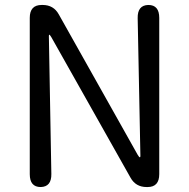

<svg xmlns="http://www.w3.org/2000/svg" viewBox="-20 -754 762 774"><path d="M144 0Q100 0 100 -52V-682Q100 -734 148 -734H152Q196 -734 217 -696L535 -130Q541 -120 543.5 -120Q546 -120 546 -125L535 -681Q534 -733 578 -734Q622 -734 622 -682V-52Q622 0 575 0H571Q527 0 506 -38L187 -604Q181 -614 179 -614Q177 -614 177 -609L187 -53Q188 -1 144 0Z"/></svg>

Font: Resource Han Rounded CN
Style: Regular
Weight: 400
Designer: Cyano Hao (round all glyphs); Ryoko NISHIZUKA  (kana, bopomofo & ideographs); Paul D. Hunt (Latin, Greek & Cyrillic); Sa
Foundry: Cyano Hao
Version: 0.990